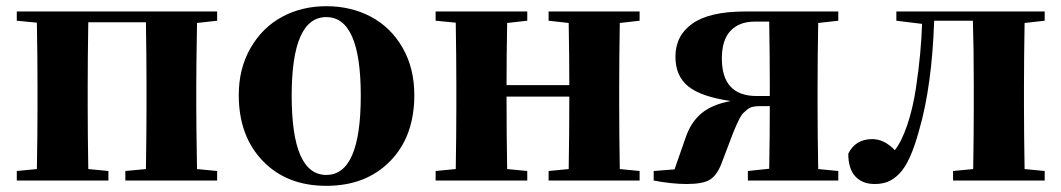

<svg xmlns="http://www.w3.org/2000/svg" viewBox="-20 -583 3427 620"><path d="M681.2 -516.1 616.2 -508.8Q613.8 -363.3 613.8 -308.1V-237.8Q613.8 -182.6 616.2 -37.1L681.2 -30.8V0H384.8V-30.8L451.2 -37.1Q453.1 -153.3 453.1 -237.8V-308.1Q453.1 -395 451.2 -511.2H265.1Q263.2 -395 263.2 -308.1V-237.8Q263.2 -153.3 265.1 -37.1L330.1 -30.8V0H34.2V-30.8L99.1 -37.1Q101.1 -153.3 101.1 -237.8V-308.1Q101.1 -391.6 99.1 -509.8L34.2 -516.1V-545.9H681.2Z M751 -275.9Q751 -361.8 789.1 -428Q827.1 -494.1 890.9 -528.6Q954.6 -563 1033.7 -563Q1113.3 -563 1177.5 -529.1Q1241.7 -495.1 1279.8 -429.2Q1317.9 -363.3 1317.9 -275.9Q1317.9 -142.1 1239.7 -62.5Q1161.6 17.1 1033.7 17.1Q905.8 17.1 828.4 -63.5Q751 -144 751 -275.9ZM1033.7 -18.1Q1145 -18.1 1145 -273.9Q1145 -527.8 1033.7 -527.8Q921.9 -527.8 921.9 -273.9Q921.9 -18.1 1033.7 -18.1Z M2045.4 -516.1 1981.4 -508.8Q1979.5 -392.6 1979.5 -308.1V-237.8Q1979.5 -153.3 1981.4 -37.1L2045.4 -30.8V0H1751.5V-30.8L1816.4 -37.1Q1818.4 -153.3 1818.4 -271H1615.7Q1615.7 -153.3 1617.7 -37.1L1682.6 -30.8V0H1386.7V-30.8L1451.7 -37.1Q1453.6 -153.3 1453.6 -237.8V-308.1Q1453.6 -391.6 1451.7 -509.8L1386.7 -516.1V-545.9H1682.6V-516.1L1617.7 -508.8Q1615.7 -398.4 1615.7 -308.1H1818.4Q1818.4 -398.4 1816.4 -508.8L1751.5 -516.1V-545.9H2045.4Z M2687 -516.1 2622.1 -508.8Q2620.1 -392.6 2620.1 -308.1V-237.8Q2620.1 -153.3 2622.1 -37.1L2687 -30.8V0H2395V-30.8L2463.9 -38.1Q2465.8 -148.4 2465.8 -240.2H2432.1Q2419.9 -240.2 2410.4 -238Q2400.9 -235.8 2392.8 -229.2Q2384.8 -222.7 2379.6 -217.5Q2374.5 -212.4 2367.9 -199.7Q2361.3 -187 2358.4 -179.9Q2355.5 -172.9 2348.1 -155.8L2309.1 -53.2Q2294.9 -17.1 2272.5 -2.9Q2250 11.2 2197.3 11.2Q2149.9 11.2 2090.8 0V-30.8L2158.2 -36.1L2193.8 -138.2Q2210.9 -188.5 2245.1 -217Q2279.3 -245.6 2339.8 -256.8Q2244.1 -270.5 2202.6 -304Q2161.1 -337.4 2161.1 -399.9Q2161.1 -468.3 2216.3 -507.1Q2271.5 -545.9 2386.2 -545.9H2687ZM2423.8 -272.9H2465.8V-308.1Q2465.8 -397 2463.9 -513.2H2417Q2367.2 -513.2 2339.1 -483.6Q2311 -454.1 2311 -394Q2311 -272.9 2423.8 -272.9Z M3353.5 -516.1 3288.6 -508.8Q3286.6 -392.6 3286.6 -308.1V-237.8Q3286.6 -153.3 3288.6 -37.1L3353.5 -30.8V0H3057.6V-30.8L3122.6 -37.1Q3124.5 -153.3 3124.5 -237.8V-308.1Q3124.5 -429.2 3121.6 -516.1H2996.6Q2989.3 -304.7 2948.2 -163.1Q2934.1 -111.3 2918.5 -76.4Q2902.8 -41.5 2884.5 -22.7Q2866.2 -3.9 2847.4 3.7Q2828.6 11.2 2804.7 11.2Q2764.6 11.2 2741.9 -13.4Q2719.2 -38.1 2719.2 -86.9Q2742.7 -133.8 2796.4 -133.8Q2835.4 -133.8 2869.6 -98.1Q2892.6 -127.9 2910.4 -181.6Q2928.2 -235.4 2937.5 -297.1Q2946.8 -358.9 2951.4 -409.9Q2956.1 -460.9 2957.5 -505.9L2874.5 -516.1V-545.9H3353.5Z"/></svg>

Font: Noto Serif JP Black
Style: Regular
Weight: 900
Designer: Ryoko NISHIZUKA  (kana & ideographs); Frank Grießhammer (Latin, Greek & Cyrillic); Wenlong ZHANG  (bopomofo); Sandoll Co
Foundry: Adobe Systems Incorporated
Version: Version 1.001;PS 1.001;hotconv 16.6.54;makeotf.lib2.5.65590